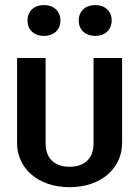

<svg xmlns="http://www.w3.org/2000/svg" viewBox="-20 -732 557 768"><path d="M155.8 -711.7C117.5 -711.7 90 -688.3 90 -650C90 -611.7 117.5 -588.3 155.8 -588.3C194.2 -588.3 221.7 -611.7 221.7 -650C221.7 -688.3 194.2 -711.7 155.8 -711.7ZM360.8 -711.7C322.5 -711.7 295 -688.3 295 -650C295 -611.7 322.5 -588.3 360.8 -588.3C399.2 -588.3 426.7 -611.7 426.7 -650C426.7 -688.3 399.2 -711.7 360.8 -711.7ZM48.3 -159.2C48.3 -62.5 128.3 16.7 258.3 16.7C388.3 16.7 468.3 -62.5 468.3 -159.2V-500H354.2V-159.2C354.2 -91.7 311.7 -65 258.3 -65C205 -65 162.5 -91.7 162.5 -159.2V-500H48.3Z"/></svg>

Font: Boon SemiBold
Style: Regular
Weight: 600
Designer: Sungsit Sawaiwan
Foundry: FontUni
Version: Version 2.0